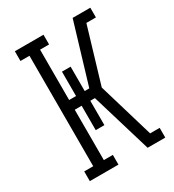

<svg xmlns="http://www.w3.org/2000/svg" viewBox="-178 -838 855 941"><g transform="rotate(-30 250.0 -367.5)"><path d="M52 0V-55H103V-680H52V-735H214V-680H163V-395H202V-533H251V-395H277L379 -735H479V-680H425L332 -368L425 -55H479V0H379L277 -340H251V-202H202V-340H163V-55H214V0Z"/></g></svg>

Font: Iosevka Slab Light
Style: Regular
Weight: 300
Monospace: yes
Designer: Belleve Invis
Foundry: Belleve Invis
Version: Version 11.1.0; ttfautohint (v1.8.3)